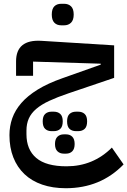

<svg xmlns="http://www.w3.org/2000/svg" viewBox="-20 -692 674 1016"><path d="M328 304Q259 304 203.5 285Q148 266 109.5 229.5Q71 193 50.5 141Q30 89 30 23Q30 -24 45 -66.5Q60 -109 93 -147Q126 -185 179.5 -218Q233 -251 310 -278L513 -350V-355L155 -366V-291H65V-367Q65 -484 199 -476L584 -452V-280L342 -198Q283 -178 241 -158.5Q199 -139 172 -116Q145 -93 132.5 -65Q120 -37 120 -1V18Q120 100 172 144Q224 188 332 188Q473 188 572 89L634 178Q512 304 328 304ZM382 2Q361 2 348 -10Q335 -22 335 -50Q335 -77 348 -89Q361 -101 382 -101H394Q415 -101 428 -89Q441 -77 441 -50Q441 -22 428 -10Q415 2 394 2ZM317 121Q297 121 284 108.5Q271 96 271 70Q271 44 284 31.5Q297 19 317 19H330Q350 19 362.5 31.5Q375 44 375 70Q375 96 362.5 108.5Q350 121 330 121ZM252 2Q232 2 219 -10Q206 -22 206 -50Q206 -77 219 -89Q232 -101 252 -101H265Q286 -101 299 -89Q312 -77 312 -50Q312 -22 299 -10Q286 2 265 2ZM304 -558Q281 -558 267.5 -572Q254 -586 254 -615Q254 -645 267.5 -658.5Q281 -672 304 -672H319Q342 -672 356 -658.5Q370 -645 370 -615Q370 -586 356 -572Q342 -558 319 -558Z"/></svg>

Font: IBM Plex Sans Arabic Medm
Style: Regular
Weight: 500
Designer: Mike Abbink, Paul van der Laan, Pieter van Rosmalen, Wael Morcos, Khajak Apelian
Foundry: Bold Monday
Version: Version 1.005